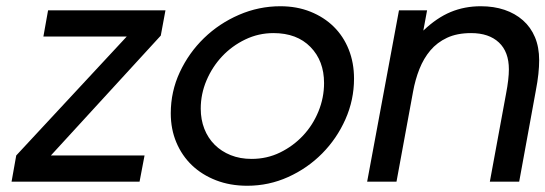

<svg xmlns="http://www.w3.org/2000/svg" viewBox="-20 -582 1747 615"><path d="M32 -84 386 -465H119L134 -549H510L495 -468L143 -84H443L427 0H17Z M527 -219Q527 -289 556 -351Q585 -413 633.5 -460Q682 -507 745.5 -534.5Q809 -562 878 -562Q931 -562 974.5 -544.5Q1018 -527 1049 -496.5Q1080 -466 1097 -423.5Q1114 -381 1114 -330Q1114 -262 1086.5 -200Q1059 -138 1012 -90.5Q965 -43 903 -15Q841 13 772 13Q717 13 672 -4.5Q627 -22 595 -52.5Q563 -83 545 -125.5Q527 -168 527 -219ZM623 -234Q623 -199 634.5 -169.5Q646 -140 667.5 -118.5Q689 -97 719 -85Q749 -73 786 -73Q835 -73 877 -93.5Q919 -114 950.5 -147.5Q982 -181 1000 -225Q1018 -269 1018 -316Q1018 -387 974.5 -431.5Q931 -476 856 -476Q808 -476 765.5 -455.5Q723 -435 691.5 -401.5Q660 -368 641.5 -324.5Q623 -281 623 -234Z M1258 -549H1348L1336 -484Q1379 -525 1423.5 -543.5Q1468 -562 1520 -562Q1562 -562 1596 -550.5Q1630 -539 1655 -517Q1680 -495 1693.5 -463Q1707 -431 1707 -389Q1707 -369 1704.5 -345Q1702 -321 1696 -290L1643 0H1549L1601 -282Q1610 -329 1610 -360Q1610 -416 1578 -446Q1546 -476 1489 -476Q1444 -476 1412 -461Q1380 -446 1358.5 -420.5Q1337 -395 1323.5 -361Q1310 -327 1303 -288L1250 0H1156Z"/></svg>

Font: Involve Medium Oblique
Style: Italic
Weight: 500
Italic angle: -10.5°
Designer: Stefan Peev
Foundry: Context Ltd.
Version: Version 1.001